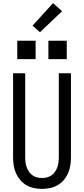

<svg xmlns="http://www.w3.org/2000/svg" viewBox="-20 -1206 540 1234"><path d="M250 8Q224 8 198 2.5Q172 -3 149.5 -16Q127 -29 110 -49Q93 -69 82.5 -93Q72 -117 68 -143Q64 -169 64 -195V-735H142V-195Q142 -179 144 -162.5Q146 -146 151.5 -131Q157 -116 166 -102.5Q175 -89 188.5 -79.5Q202 -70 218 -66Q234 -62 250 -62Q266 -62 282 -66Q298 -70 311.5 -79.5Q325 -89 334 -102.5Q343 -116 348.5 -131Q354 -146 356 -162.5Q358 -179 358 -195V-735H436V-195Q436 -169 432 -143Q428 -117 417.5 -93Q407 -69 390 -49Q373 -29 350.5 -16Q328 -3 302 2.5Q276 8 250 8ZM291 -826V-944H409V-826ZM91 -826V-944H209V-826ZM237 -999 189 -1041 321 -1186 379 -1134Z"/></svg>

Font: Iosevka SS04
Style: Regular
Weight: 400
Monospace: yes
Designer: Belleve Invis
Foundry: Belleve Invis
Version: Version 19.0.0; ttfautohint (v1.8.4)